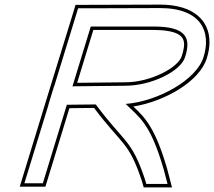

<svg xmlns="http://www.w3.org/2000/svg" viewBox="-20 -775 929 833"><path d="M525.4 -324.1C584.4 -264.5 631.8 -243.2 691.1 -37L706.8 23H614.8L608.9 3C550.2 -172.6 518.6 -156.1 395.5 -321.9L270 -320.5L178.1 -20L165.9 20H85.9L98.1 -20L190.3 -320H189.8L214.3 -400H214.9L306.7 -699L318.9 -739H358.9L674 -740C856 -740 896.6 -634 863.2 -528C833.7 -428.4 664.2 -335 525.4 -324.1ZM294.4 -400.5 523.8 -403C636.5 -403 765.3 -466 783.2 -528C809.3 -610 789.5 -659 649.5 -660H373.8ZM200.8 -406.3C192.1 -377.7 184.6 -353.5 175.1 -322.5C143.5 -219.4 114.5 -124.4 83.8 -24.4L65.6 35H177L281.1 -305.6L388.1 -306.8C509.7 -144.4 537.7 -162.8 594.6 7.5L603.5 38H726.2L705.6 -41C653.6 -221.9 607.7 -266.3 558.5 -312.9C694.8 -334.8 847.4 -421.8 877.6 -523.6C884.7 -546.3 888.8 -569.6 888.9 -592.1C889.1 -682.4 824.1 -755 673.9 -755L358.9 -754H307.8L292.4 -703.4ZM314.8 -415.7 384.9 -645H649.5C685.9 -644.7 713.5 -641 733 -634.9C782.1 -619.4 787.3 -590.2 768.9 -532.4C754.3 -482 633.9 -418 523.7 -418Z"/></svg>

Font: Nordica Plus
Style: NordicaClassicLtExtOblOl
Weight: 300
Version: Version 1.01